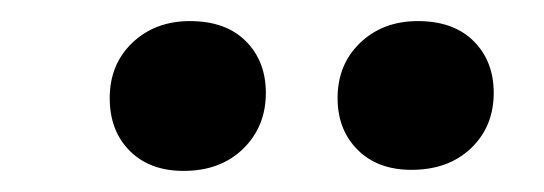

<svg xmlns="http://www.w3.org/2000/svg" viewBox="-20 -777 516 182"><path d="M300 -684Q300 -716 321.5 -736.5Q343 -757 376 -757Q410 -757 429 -738Q448 -719 448 -689Q448 -657 426.5 -636.5Q405 -616 370 -616Q338 -616 319 -635Q300 -654 300 -684ZM84 -684Q84 -716 105.5 -736.5Q127 -757 160 -757Q194 -757 213 -738Q232 -719 232 -689Q232 -657 210.5 -636Q189 -615 154 -615Q122 -615 103 -634Q84 -653 84 -684Z"/></svg>

Font: Literata 7pt SemiBold
Style: Italic
Weight: 600
Italic angle: -2°
Designer: Latin by Veronika Burian and Jose Scaglione. Greek by Irene Vlachou. Cyrillic by Vera Evstafieva
Foundry: TypeTogether
Version: Version 3.002